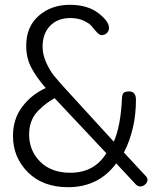

<svg xmlns="http://www.w3.org/2000/svg" viewBox="-20 -768 650 798"><path d="M263 10Q158 10 96 -52Q34 -114 34 -203Q34 -274 73 -325Q112 -376 170 -402Q131 -447 110 -487Q89 -527 89 -578Q89 -657 141 -702.5Q193 -748 270 -748Q343 -748 388 -714Q433 -680 433 -652Q433 -639 424 -630.5Q415 -622 402 -622Q394 -622 383.5 -633Q373 -644 362.5 -657.5Q352 -671 328 -682Q304 -693 273 -693Q219 -693 188 -660.5Q157 -628 157 -574Q157 -541 172 -508Q187 -475 203.5 -454.5Q220 -434 250 -401L453 -179Q482 -245 487 -361Q488 -376 494 -382Q500 -388 517 -388Q545 -388 545 -353Q545 -232 495 -134L587 -35Q593 -28 593 -21Q593 -10 583.5 -1.5Q574 7 563 7Q553 7 544 -2L463 -89Q390 10 263 10ZM272 -50Q372 -50 422 -131L207 -360Q185 -347 171 -336.5Q157 -326 138.5 -307.5Q120 -289 110.5 -264Q101 -239 101 -209Q101 -142 147 -96Q193 -50 272 -50Z"/></svg>

Font: Dosis
Style: Book
Weight: 400
Designer: EdgarTolentino, PabloImpallari, IginoMarini
Foundry: EdgarTolentino, PabloImpallari, IginoMarini
Version: Version 1.007